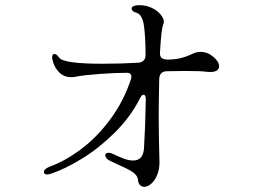

<svg xmlns="http://www.w3.org/2000/svg" viewBox="-20 -686 1040 744"><path d="M436 -49 404 -64Q388 -73 388 -84Q388 -94 401 -94Q409 -94 421 -88Q444 -77 462 -70.5Q480 -64 496 -64Q535 -64 538 -112Q543 -191 545 -301Q545 -319 536 -319Q529 -319 523 -306Q486 -233 425 -172.5Q364 -112 298 -71.5Q232 -31 178 -13Q169 -10 163 -10Q150 -10 150 -19Q150 -31 172 -40Q231 -61 293.5 -107.5Q356 -154 408 -224.5Q460 -295 488 -381Q489 -384 489 -389Q489 -396 484.5 -400Q480 -404 473 -404Q430 -404 367 -399.5Q304 -395 275 -389Q268 -387 256 -387Q226 -387 207 -408Q188 -429 183 -456Q182 -458 182 -463Q182 -477 191 -477Q199 -477 209 -463Q225 -439 376 -439Q448 -439 516 -443Q529 -444 536.5 -451.5Q544 -459 544 -473Q544 -540 538 -585Q532 -630 508 -637Q499 -639 494.5 -643.5Q490 -648 490 -653Q490 -659 498 -662.5Q506 -666 520 -666Q546 -666 568 -655.5Q590 -645 602.5 -629.5Q615 -614 615 -601Q615 -598 613 -592Q605 -577 600 -482Q599 -467 607 -461Q615 -455 631 -455Q662 -456 681 -461Q700 -466 713.5 -472Q727 -478 734 -481Q745 -485 757 -485Q784 -485 806.5 -466Q829 -447 829 -429Q829 -417 817 -411Q805 -405 779 -408Q761 -411 698 -411L627 -410Q599 -410 597 -381Q595 -285 595 -238Q595 -156 598 -57Q598 -30 589 -8Q580 14 566 26Q552 38 539 38Q530 38 523 31.5Q516 25 515 12Q513 -7 493 -20Q473 -33 436 -49Z"/></svg>

Font: Hina Mincho
Style: Regular
Weight: 400
Designer: satsuyako
Foundry: satsuyako
Version: Version 1.100